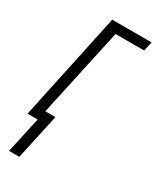

<svg xmlns="http://www.w3.org/2000/svg" viewBox="-184 -588 678 824"><g transform="rotate(30 155.0 -176.5)"><path d="M13 178 52 0H2L115 -531H310L300 -485H158L63 -47H113L64 178Z"/></g></svg>

Font: Noto Sans ExtraCondensed Light
Style: Italic
Weight: 300
Width: 2
Italic angle: -12°
Designer: Monotype Design Team
Foundry: Monotype Imaging Inc.
Version: Version 2.013; ttfautohint (v1.8.4.7-5d5b)